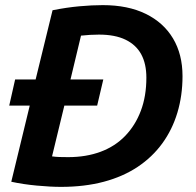

<svg xmlns="http://www.w3.org/2000/svg" viewBox="-20 -721 763 749"><path d="M218 8Q177 8 123.5 3Q70 -2 24 -12L96 -309H16L39 -411H119L185 -681Q240 -692 289.5 -696.5Q339 -701 381 -701Q479 -701 548.5 -667Q618 -633 655 -571Q692 -509 692 -424Q692 -348 672 -281.5Q652 -215 613 -161.5Q574 -108 517 -70Q460 -32 385 -12Q310 8 218 8ZM246 -108Q316 -108 372.5 -129Q429 -150 468.5 -191Q508 -232 529.5 -289Q551 -346 551 -418Q551 -472 531 -509Q511 -546 470 -566Q429 -586 366 -586Q349 -586 331.5 -585Q314 -584 296 -582L255 -411H383L359 -309H231L183 -111Q197 -109 211.5 -108.5Q226 -108 246 -108Z"/></svg>

Font: Ubuntu Sans
Style: Bold Italic
Weight: 700
Italic angle: -13.5°
Designer: Dalton Maag Ltd
Foundry: Dalton Maag Ltd
Version: Version 1.006